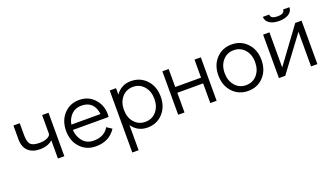

<svg xmlns="http://www.w3.org/2000/svg" viewBox="-72 -1190 3371 1943"><g transform="rotate(-20 1614.0 -219.0)"><path d="M364 -468H433V0H364V-196Q313 -150 226 -150Q149 -150 102 -192.5Q55 -235 55 -321V-468H123V-341Q123 -264 150 -238Q177 -212 248 -212Q294 -212 329 -228.5Q364 -245 364 -270Z M768 -484Q871 -484 936 -407Q1001 -330 990 -220H605Q609 -148 652 -97Q695 -46 769 -46Q881 -46 932 -131L986 -95Q914 16 771 16Q668 16 602.5 -54Q537 -124 537 -234Q537 -344 602 -414Q667 -484 768 -484ZM609 -276H923Q904 -422 768 -422Q703 -422 661.5 -380.5Q620 -339 609 -276Z M1556 -233Q1556 -124 1491 -54Q1426 16 1325 16Q1221 16 1160 -70V200H1092V-468H1160V-399Q1221 -484 1323 -484Q1425 -484 1490.5 -413.5Q1556 -343 1556 -233ZM1325 -46Q1396 -46 1442 -98.5Q1488 -151 1488 -233Q1488 -316 1442 -369Q1396 -422 1325 -422Q1252 -422 1206 -369.5Q1160 -317 1160 -234Q1160 -151 1206 -98.5Q1252 -46 1325 -46Z M1659 0V-468H1727V-274H2005V-468H2073V0H2005V-212H1727V0Z M2410 16Q2308 16 2242.5 -54.5Q2177 -125 2177 -235Q2177 -344 2242 -414Q2307 -484 2408 -484Q2510 -484 2575.5 -413.5Q2641 -343 2641 -234Q2641 -124 2576 -54Q2511 16 2410 16ZM2408 -46Q2481 -46 2527 -98.5Q2573 -151 2573 -234Q2573 -317 2527 -369.5Q2481 -422 2408 -422Q2337 -422 2291 -369.5Q2245 -317 2245 -235Q2245 -152 2291 -99Q2337 -46 2408 -46Z M2803 -638H2871Q2871 -592 2946 -592Q3021 -592 3021 -638H3089Q3089 -594 3050 -568Q3011 -542 2946 -542Q2881 -542 2842 -568Q2803 -594 2803 -638ZM3090 -468H3158V0H3090V-373L2812 0H2744V-468H2812V-90Z"/></g></svg>

Font: Didact Gothic
Style: Regular
Weight: 400
Designer: Daniel Johnson
Foundry: Daniel Johnson
Version: Version 2.101;PS 002.101;hotconv 1.0.88;makeotf.lib2.5.64775